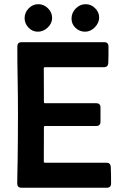

<svg xmlns="http://www.w3.org/2000/svg" viewBox="-20 -883 578 903"><path d="M61.5 -664.1Q61.5 -684.6 81.5 -684.6H470.2Q490.2 -684.6 490.2 -664.1Q490.2 -645 490.2 -625.2Q490.2 -605.5 489.3 -586.4Q487.8 -566.9 469.2 -566.9H191.9Q186 -566.9 186 -561Q186 -521.5 186.3 -482.2Q186.5 -442.9 186.5 -403.3Q186.5 -397.5 192.4 -397.5H432.6Q452.6 -397.5 452.6 -377.4V-310.5Q452.6 -290.5 432.6 -290.5H192.4Q186.5 -290.5 186.5 -284.7Q186.5 -244.6 186.3 -204.3Q186 -164.1 186 -123.5Q186 -117.7 191.9 -117.7H481Q499.5 -117.7 501 -98.1Q502 -79.1 502.2 -59.3Q502.4 -39.6 502.4 -20.5Q502.4 0 482.4 0H81.1Q61 0 61 -20.5Q61 -47.4 61.8 -74Q62.5 -100.6 63 -127.4Q64.5 -239.7 64.5 -351.6Q64.5 -430.2 63 -508.1Q61.5 -585.9 61.5 -664.1ZM95.7 -797.9Q95.7 -823.7 114.7 -843.5Q133.8 -863.3 160.2 -863.3Q186 -863.3 205.6 -844Q225.1 -824.7 225.1 -798.8Q225.1 -772.9 204.3 -753.4Q183.6 -733.9 158.2 -733.9Q132.3 -733.9 114 -753.2Q95.7 -772.5 95.7 -797.9ZM316.4 -795.4Q316.4 -822.8 336.2 -843Q356 -863.3 383.3 -863.3Q408.2 -863.3 427.2 -844.5Q446.3 -825.7 446.3 -800.8Q446.3 -775.4 426 -754.6Q405.8 -733.9 379.9 -733.9Q354.5 -733.9 335.4 -751.7Q316.4 -769.5 316.4 -795.4Z"/></svg>

Font: Belanosima
Style: Regular
Weight: 400
Designer: The DocRepair Project, Santiago Orozco
Foundry: Google
Version: Version 2.000